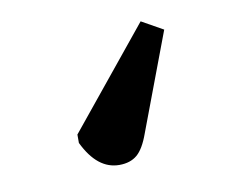

<svg xmlns="http://www.w3.org/2000/svg" viewBox="-43 -130 428 361"><g transform="rotate(-10 171.0 50.5)"><path d="M245 -79 286 -56 216 130Q206 158 193 169Q180 180 159 180Q117 180 91 126V110Z"/></g></svg>

Font: Literata 7pt SemiBold
Style: Regular
Weight: 600
Designer: Latin by Veronika Burian and Jose Scaglione. Greek by Irene Vlachou. Cyrillic by Vera Evstafieva.
Foundry: TypeTogether
Version: Version 3.002